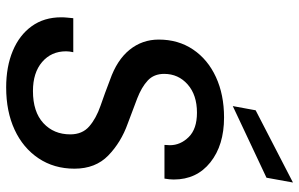

<svg xmlns="http://www.w3.org/2000/svg" viewBox="-198 -784 993 638"><g transform="rotate(90 299.0 -464.5)"><path d="M270 12Q201 12 148.5 -10Q96 -32 66.5 -73Q37 -114 37 -171Q37 -181 38 -190.5Q39 -200 40 -211H153Q150 -198 150 -187Q150 -138 185.5 -107.5Q221 -77 282 -77Q351 -77 388.5 -111.5Q426 -146 426 -201Q426 -241 399.5 -264Q373 -287 331 -301.5Q289 -316 245 -333Q179 -356 145 -398Q111 -440 111 -495Q111 -560 144 -609Q177 -658 235.5 -685Q294 -712 370 -712Q462 -712 519 -666.5Q576 -621 576 -545Q576 -531 573 -514H461Q462 -525 462 -532Q462 -567 435 -594.5Q408 -622 354 -622Q295 -622 260 -591Q225 -560 225 -513Q225 -479 247 -458.5Q269 -438 306.5 -423.5Q344 -409 390 -392Q452 -370 496 -327.5Q540 -285 540 -215Q540 -147 505.5 -95.5Q471 -44 410.5 -16Q350 12 270 12ZM332 -741 346 -817 586 -941 570 -853Z"/></g></svg>

Font: Ultramarine Medium
Style: Italic
Weight: 500
Italic angle: -10°
Designer: Colophon Foundry, Jonny Pinhorn
Foundry: Colophon Foundry
Version: Version 1.200; ttfautohint (v1.8.3)